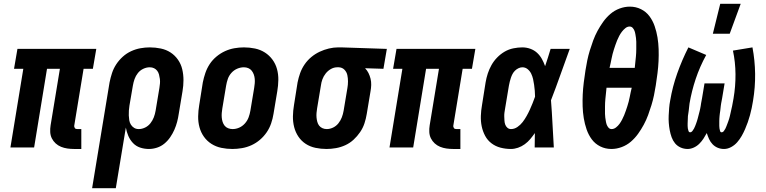

<svg xmlns="http://www.w3.org/2000/svg" viewBox="-20 -778 4040 1013"><path d="M409 8H371Q353 8 335.5 5.5Q318 3 302 -3.5Q286 -10 273.5 -21.5Q261 -33 253.5 -48Q246 -63 245 -81Q244 -99 247 -117L296 -415H228L160 0H35L103 -415H54L72 -520H488L470 -415H421L372 -117Q371 -113 372 -109Q373 -105 375 -102Q377 -99 381 -98Q385 -97 389 -97H409Z M591 215H466L558 -343Q563 -368 571 -392.5Q579 -417 593.5 -439Q608 -461 628 -479Q648 -497 672 -508Q696 -519 721 -523.5Q746 -528 770 -528Q800 -528 828.5 -522Q857 -516 880 -501Q903 -486 919 -463Q935 -440 941.5 -412.5Q948 -385 948 -355.5Q948 -326 943 -297L923 -177Q920 -156 914.5 -135Q909 -114 900 -93.5Q891 -73 878 -54Q865 -35 847.5 -20.5Q830 -6 808.5 1Q787 8 766 8Q741 8 719 0.5Q697 -7 681.5 -23.5Q666 -40 657 -61Q648 -82 644 -105ZM712 -97Q729 -97 745.5 -105Q762 -113 773.5 -127.5Q785 -142 791.5 -159Q798 -176 801 -194L821 -314Q823 -326 824 -338Q825 -350 823.5 -361.5Q822 -373 819 -384.5Q816 -396 809.5 -404.5Q803 -413 793 -418Q783 -423 770 -423Q753 -423 736 -415Q719 -407 707.5 -392.5Q696 -378 690 -361Q684 -344 681 -326L663 -221Q661 -208 660 -195Q659 -182 659.5 -169Q660 -156 662 -143.5Q664 -131 670.5 -120.5Q677 -110 687.5 -103.5Q698 -97 712 -97Z M1206 8Q1176 8 1147.5 2Q1119 -4 1095.5 -19Q1072 -34 1056 -56.5Q1040 -79 1032.5 -106.5Q1025 -134 1025.5 -164Q1026 -194 1031 -223L1050 -343Q1055 -368 1063.5 -393Q1072 -418 1086.5 -440Q1101 -462 1122 -479.5Q1143 -497 1167 -508Q1191 -519 1216.5 -523.5Q1242 -528 1267 -528Q1297 -528 1325.5 -522Q1354 -516 1377.5 -501Q1401 -486 1417.5 -463.5Q1434 -441 1441.5 -413.5Q1449 -386 1448.5 -356Q1448 -326 1443 -297L1423 -177Q1419 -152 1410.5 -127Q1402 -102 1387 -80Q1372 -58 1351.5 -40.5Q1331 -23 1307 -12Q1283 -1 1257 3.5Q1231 8 1206 8ZM1207 -97Q1225 -97 1242 -104.5Q1259 -112 1272 -126.5Q1285 -141 1291.5 -158.5Q1298 -176 1301 -194L1321 -314Q1323 -326 1324 -338Q1325 -350 1324 -362Q1323 -374 1319 -385Q1315 -396 1308 -405Q1301 -414 1290 -418.5Q1279 -423 1267 -423Q1249 -423 1231.5 -415.5Q1214 -408 1201 -393.5Q1188 -379 1182 -361.5Q1176 -344 1173 -326L1153 -206Q1151 -194 1150 -182Q1149 -170 1150 -158Q1151 -146 1154.5 -135Q1158 -124 1165 -115Q1172 -106 1183.5 -101.5Q1195 -97 1207 -97Z M1703 8Q1673 8 1644.5 2Q1616 -4 1593 -19Q1570 -34 1554.5 -57Q1539 -80 1532 -107.5Q1525 -135 1525.5 -164.5Q1526 -194 1531 -223L1550 -343Q1555 -368 1563.5 -392Q1572 -416 1587 -438Q1602 -460 1622.5 -477Q1643 -494 1666.5 -505Q1690 -516 1715 -522Q1740 -528 1764 -528H1781L2021 -520L2003 -415L1906 -418Q1917 -407 1924 -393Q1931 -379 1935 -363Q1939 -347 1938.5 -330Q1938 -313 1935 -297L1915 -177Q1911 -152 1903 -127.5Q1895 -103 1880 -81Q1865 -59 1845.5 -41Q1826 -23 1802 -12Q1778 -1 1752.5 3.5Q1727 8 1703 8ZM1704 -97Q1721 -97 1737.5 -105Q1754 -113 1765.5 -127.5Q1777 -142 1783.5 -159Q1790 -176 1793 -194L1813 -314Q1816 -331 1816 -348.5Q1816 -366 1812.5 -382Q1809 -398 1797.5 -410Q1786 -422 1768 -423H1759Q1742 -423 1726 -414Q1710 -405 1698.5 -390.5Q1687 -376 1681 -359.5Q1675 -343 1673 -326L1653 -206Q1651 -194 1650 -182Q1649 -170 1650 -158.5Q1651 -147 1654 -135.5Q1657 -124 1663.5 -115.5Q1670 -107 1680.5 -102Q1691 -97 1704 -97Z M2409 8H2371Q2353 8 2335.5 5.5Q2318 3 2302 -3.5Q2286 -10 2273.5 -21.5Q2261 -33 2253.5 -48Q2246 -63 2245 -81Q2244 -99 2247 -117L2296 -415H2228L2160 0H2035L2103 -415H2054L2072 -520H2488L2470 -415H2421L2372 -117Q2371 -113 2372 -109Q2373 -105 2375 -102Q2377 -99 2381 -98Q2385 -97 2389 -97H2409Z M2676 8Q2647 8 2620.5 1Q2594 -6 2573 -22Q2552 -38 2539.5 -61.5Q2527 -85 2521.5 -111.5Q2516 -138 2517 -166.5Q2518 -195 2523 -223L2542 -343Q2546 -367 2553.5 -390Q2561 -413 2573 -434.5Q2585 -456 2603 -474.5Q2621 -493 2642.5 -505.5Q2664 -518 2688.5 -523Q2713 -528 2736 -528Q2758 -528 2778.5 -520.5Q2799 -513 2814 -499Q2829 -485 2839 -467Q2849 -449 2856 -429Q2864 -452 2871 -474.5Q2878 -497 2885 -520H2986Q2961 -452 2937 -384Q2913 -316 2887 -249Q2892 -187 2895 -124.5Q2898 -62 2902 0H2801Q2801 -19 2801.5 -38Q2802 -57 2802 -76Q2790 -59 2777.5 -44Q2765 -29 2748.5 -17Q2732 -5 2713 1.5Q2694 8 2676 8ZM2676 -97Q2694 -97 2710 -108Q2726 -119 2737.5 -134Q2749 -149 2758.5 -166Q2768 -183 2775.5 -199.5Q2783 -216 2790 -233.5Q2797 -251 2803 -268Q2803 -284 2801.5 -299.5Q2800 -315 2798 -330.5Q2796 -346 2792.5 -361Q2789 -376 2782.5 -389.5Q2776 -403 2764 -413Q2752 -423 2736 -423Q2726 -423 2715.5 -418Q2705 -413 2697 -405Q2689 -397 2684 -387.5Q2679 -378 2675.5 -367.5Q2672 -357 2669.5 -347Q2667 -337 2665 -326L2645 -206Q2643 -195 2641.5 -184Q2640 -173 2640.5 -162.5Q2641 -152 2641.5 -141.5Q2642 -131 2645.5 -121Q2649 -111 2657 -104Q2665 -97 2676 -97Z M3206 8Q3174 8 3147 -5.5Q3120 -19 3102.5 -42.5Q3085 -66 3075 -95Q3065 -124 3060 -154.5Q3055 -185 3054 -216.5Q3053 -248 3054.5 -279.5Q3056 -311 3060 -343Q3064 -375 3069 -407Q3073 -433 3078.5 -459.5Q3084 -486 3092 -512Q3100 -538 3109.5 -564Q3119 -590 3132.5 -615Q3146 -640 3162.5 -663Q3179 -686 3200.5 -704.5Q3222 -723 3249 -733Q3276 -743 3303 -743Q3335 -743 3362 -729.5Q3389 -716 3406.5 -692.5Q3424 -669 3434 -640Q3444 -611 3449 -580.5Q3454 -550 3455 -518.5Q3456 -487 3454.5 -455.5Q3453 -424 3449 -392Q3445 -360 3440 -328Q3436 -302 3430.5 -275.5Q3425 -249 3417 -223Q3409 -197 3399.5 -171Q3390 -145 3376.5 -120Q3363 -95 3346.5 -72Q3330 -49 3308.5 -30.5Q3287 -12 3260 -2Q3233 8 3206 8ZM3329 -420Q3330 -430 3331 -440Q3332 -450 3333 -459.5Q3334 -469 3335 -479Q3336 -489 3336.5 -499Q3337 -509 3337 -519Q3337 -529 3337 -538.5Q3337 -548 3337 -558Q3337 -568 3335.5 -577.5Q3334 -587 3332.5 -596.5Q3331 -606 3328 -614.5Q3325 -623 3318.5 -630.5Q3312 -638 3302 -638Q3290 -638 3279.5 -629.5Q3269 -621 3261 -610.5Q3253 -600 3247 -588.5Q3241 -577 3236 -565Q3231 -553 3227 -541Q3223 -529 3219 -517Q3215 -505 3212 -493Q3209 -481 3206.5 -468.5Q3204 -456 3201.5 -444Q3199 -432 3196 -420ZM3207 -97Q3219 -97 3230 -105.5Q3241 -114 3248.5 -124.5Q3256 -135 3262 -146.5Q3268 -158 3273 -170Q3278 -182 3282 -194Q3286 -206 3290 -218Q3294 -230 3297 -242Q3300 -254 3302.5 -266.5Q3305 -279 3307.5 -291Q3310 -303 3313 -315H3180Q3179 -305 3178 -295Q3177 -285 3176 -275.5Q3175 -266 3174 -256Q3173 -246 3172.5 -236Q3172 -226 3172 -216Q3172 -206 3172 -196.5Q3172 -187 3172 -177Q3172 -167 3173.5 -157.5Q3175 -148 3176.5 -138.5Q3178 -129 3181 -120.5Q3184 -112 3190.5 -104.5Q3197 -97 3207 -97Z M3608 8Q3588 8 3570.5 0Q3553 -8 3541.5 -22Q3530 -36 3523.5 -54Q3517 -72 3513.5 -91Q3510 -110 3508.5 -129.5Q3507 -149 3508 -168.5Q3509 -188 3510.5 -208Q3512 -228 3516 -248Q3528 -320 3553 -390.5Q3578 -461 3612 -528L3706 -488Q3672 -426 3650.5 -361.5Q3629 -297 3618 -232Q3617 -226 3616.5 -219Q3616 -212 3615 -205.5Q3614 -199 3613.5 -192.5Q3613 -186 3611.5 -179Q3610 -172 3609.5 -165.5Q3609 -159 3609 -152.5Q3609 -146 3608.5 -139.5Q3608 -133 3608 -126.5Q3608 -120 3608 -113.5Q3608 -107 3609 -100.5Q3610 -94 3612.5 -87Q3615 -80 3621 -80Q3628 -80 3633 -86.5Q3638 -93 3641.5 -99.5Q3645 -106 3647.5 -112.5Q3650 -119 3652.5 -125.5Q3655 -132 3657 -138.5Q3659 -145 3661 -152Q3663 -159 3664.5 -165.5Q3666 -172 3668 -179Q3670 -186 3671.5 -192.5Q3673 -199 3674.5 -206Q3676 -213 3677 -219.5Q3678 -226 3679 -233Q3680 -240 3681.5 -246.5Q3683 -253 3684 -260L3697 -338H3803L3790 -260Q3789 -253 3787.5 -246.5Q3786 -240 3785 -233.5Q3784 -227 3783 -220Q3782 -213 3781.5 -206.5Q3781 -200 3780 -193.5Q3779 -187 3778 -180Q3777 -173 3776.5 -166.5Q3776 -160 3775.5 -153.5Q3775 -147 3775 -140Q3775 -133 3775 -126.5Q3775 -120 3775 -113.5Q3775 -107 3776 -100.5Q3777 -94 3779 -87Q3781 -80 3787 -80Q3794 -80 3799 -86.5Q3804 -93 3807 -99Q3810 -105 3812.5 -111.5Q3815 -118 3817.5 -124.5Q3820 -131 3822.5 -138Q3825 -145 3827 -151.5Q3829 -158 3830.5 -164.5Q3832 -171 3833.5 -177.5Q3835 -184 3836.5 -191Q3838 -198 3839.5 -204.5Q3841 -211 3842.5 -217.5Q3844 -224 3845 -231Q3846 -238 3847.5 -244.5Q3849 -251 3850 -258Q3861 -322 3860.5 -386.5Q3860 -451 3847 -511L3950 -528Q3963 -460 3964 -389Q3965 -318 3953 -246Q3950 -227 3946 -208Q3942 -189 3937 -170.5Q3932 -152 3925.5 -133.5Q3919 -115 3911 -96.5Q3903 -78 3893 -60.5Q3883 -43 3869.5 -27.5Q3856 -12 3837.5 -2Q3819 8 3800 8Q3782 8 3766.5 1.5Q3751 -5 3739.5 -17Q3728 -29 3721 -44.5Q3714 -60 3709 -76Q3701 -61 3691.5 -46.5Q3682 -32 3669.5 -19.5Q3657 -7 3640.5 0.5Q3624 8 3608 8ZM3741 -600 3780 -758H3888L3830 -600Z"/></svg>

Font: Iosevka Term Curly XBd Obl
Style: Regular
Weight: 800
Italic angle: -9°
Designer: Belleve Invis
Foundry: Belleve Invis
Version: Version 32.3.0